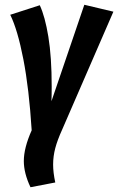

<svg xmlns="http://www.w3.org/2000/svg" viewBox="-20 -565 496 806"><path d="M197 -202Q197 -162 196 -140L334 -545L456 -516L241 -21Q221 23 212 57Q203 91 203 126Q203 159 212 201L108 221Q80 162 80 111Q80 56 113 -18Q102 -193 78 -316.5Q54 -440 23 -503L147 -543Q169 -496 183 -411Q197 -326 197 -202Z"/></svg>

Font: Fira Sans Extra Condensed SemiBold
Style: Italic
Weight: 600
Width: 3
Italic angle: -8°
Designer: Carrois Corporate & Edenspiekermann AG
Foundry: Carrois Corporate GbR & Edenspiekermann AG
Version: Version 4.203